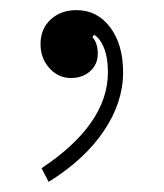

<svg xmlns="http://www.w3.org/2000/svg" viewBox="-20 -143 323 379"><path d="M76 216 62 189Q127 146 160 98.5Q193 51 193 0Q193 -36 181 -57.5Q169 -79 149 -79L172 -85L158 -62L152 -75Q161 -74 167 -63.5Q173 -53 173 -37Q173 -16 158 -2.5Q143 11 120 11Q95 11 77.5 -8.5Q60 -28 60 -56Q60 -86 80 -104.5Q100 -123 131 -123Q172 -123 197.5 -89Q223 -55 223 0Q223 59 185 115.5Q147 172 76 216Z"/></svg>

Font: Baskervville SC
Style: Regular
Weight: 400
Designer: Alexis Faudot, Rémi Forte, Morgane Pierson, Rafael Ribas, Tanguy Vanlaeys, Rosalie Wagner, Thomas Huot-Marchand
Foundry: ANRT
Version: Version 1.100